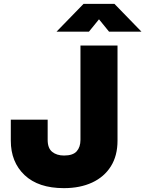

<svg xmlns="http://www.w3.org/2000/svg" viewBox="-20 -965 753 995"><path d="M311 10Q179 10 107.5 -57.5Q36 -125 36 -236V-345H227V-240Q227 -197 250.5 -178Q274 -159 312 -159Q358 -159 377.5 -181Q397 -203 397 -240V-729H589V-236Q589 -158 554.5 -103Q520 -48 457.5 -19Q395 10 311 10ZM273 -801 413 -945H573L713 -801H545L493 -865L441 -801Z"/></svg>

Font: BDO Grotesk Black
Style: Regular
Weight: 900
Designer: Deni Anggara
Foundry: Lokal Container
Version: Version 2.000